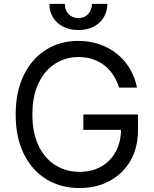

<svg xmlns="http://www.w3.org/2000/svg" viewBox="-20 -945 783 975"><path d="M383.8 9.8Q287.1 9.8 214.1 -35.6Q141.1 -81.1 100.3 -164.8Q59.6 -248.5 59.6 -363.3Q59.6 -478.5 100.3 -562.5Q141.1 -646.5 212.9 -691.9Q284.7 -737.3 377.9 -737.3Q435.5 -737.3 485.4 -720.2Q535.2 -703.1 574.2 -671.4Q613.3 -639.6 639.4 -596.2Q665.5 -552.7 675.8 -500H585Q573.2 -536.1 554.4 -564.7Q535.6 -593.3 509.3 -613.5Q482.9 -633.8 450.2 -644.5Q417.5 -655.3 377.9 -655.3Q313.5 -655.3 260.5 -621.8Q207.5 -588.4 176 -523.2Q144.5 -458 144.5 -363.3Q144.5 -269 176.3 -204.1Q208 -139.2 262.2 -105.7Q316.4 -72.3 383.8 -72.3Q446.3 -72.3 493.7 -99.1Q541 -126 567.9 -175Q594.7 -224.1 594.7 -291L622.1 -285.6H403.3V-363.8H680.7V-285.2Q680.7 -195.3 642.6 -129.2Q604.5 -63 537.4 -26.6Q470.2 9.8 383.8 9.8ZM377.9 -792.5Q334.5 -792.5 301.3 -809.3Q268.1 -826.2 249.5 -856Q231 -885.7 231 -925.3H309.1Q309.1 -893.6 328.1 -873.5Q347.2 -853.5 377.9 -853.5Q408.7 -853.5 427.7 -873.5Q446.8 -893.6 446.8 -925.3H524.9Q524.9 -885.7 506.3 -856Q487.8 -826.2 454.8 -809.3Q421.9 -792.5 377.9 -792.5Z"/></svg>

Font: GitLab Sans
Style: Regular
Weight: 400
Designer: Rasmus Andersson
Foundry: Modifications by GitLab B.V., manufactured by rsms
Version: Version 4.000;git-c8fb6b7